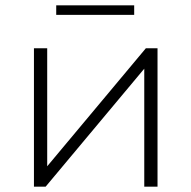

<svg xmlns="http://www.w3.org/2000/svg" viewBox="-20 -704 722 724"><path d="M108 0V-522H158V-77L530 -522H574V0H524V-445L152 0ZM192 -648V-684H486V-648Z"/></svg>

Font: MOST Montserrat Light
Style: Regular
Weight: 300
Designer: Julieta Ulanovsky
Foundry: Julieta Ulanovsky
Version: Version 8.000;March 11, 2024;FontCreator 15.0.0.2926 64-bit